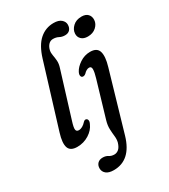

<svg xmlns="http://www.w3.org/2000/svg" viewBox="-231 -828 1033 1177"><g transform="rotate(-30 286.0 -239.0)"><path d="M346 -721.5Q381.5 -721.5 399.5 -705.8Q417.5 -690 417.5 -669.5Q417.5 -647 405.2 -633.8Q393 -620.5 370.5 -620.5Q349.5 -620.5 332.8 -629.5Q316 -638.5 294 -638.5Q275.5 -638.5 262.2 -624.8Q249 -611 243.5 -588Q240 -570.5 243.8 -551.8Q247.5 -533 249.2 -511Q251 -489 242 -461.5L144.5 -145.5Q131 -103 133.8 -88.8Q136.5 -74.5 153 -74.5Q179 -74.5 205.5 -104Q215.5 -114 225 -110Q232.5 -107.5 234.8 -97.5Q237 -87.5 229.5 -73Q214.5 -37.5 177 -14Q139.5 9.5 94 9.5Q45.5 9.5 34 -23.2Q22.5 -56 43 -122L179.5 -566.5Q204.5 -647.5 247 -684.5Q289.5 -721.5 346 -721.5ZM488 -544Q458.5 -544 442.5 -559.8Q426.5 -575.5 428 -599Q429.5 -626.5 452.8 -648.2Q476 -670 514 -670Q543.5 -670 558.5 -654Q573.5 -638 572 -613Q570.5 -586 547.5 -565Q524.5 -544 488 -544ZM502 -320 380.5 97Q337 245 216.5 245Q181 245 163 230Q145 215 145 192Q145 170.5 158 157Q171 143.5 194.5 143.5Q216 143.5 231.2 153.5Q246.5 163.5 267 163.5Q284 163.5 298.2 151.5Q312.5 139.5 321.5 110Q326.5 90 323.8 66.8Q321 43.5 319.8 16Q318.5 -11.5 328 -44L403 -297.5Q414 -334 414.2 -354.8Q414.5 -375.5 398 -375.5Q379 -375.5 359 -354Q346.5 -344 335 -347.5Q327.5 -350 325.5 -360.2Q323.5 -370.5 331 -385Q344.5 -411.5 378 -434Q411.5 -456.5 451.5 -456.5Q500 -456.5 510.8 -421Q521.5 -385.5 502 -320Z"/></g></svg>

Font: Fraunces 72pt S100
Style: Italic
Weight: 400
Italic angle: -16°
Version: Version 1.000; ttfautohint (v1.8.3)